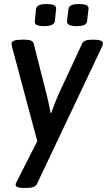

<svg xmlns="http://www.w3.org/2000/svg" viewBox="-20 -721 528 948"><path d="M488 -507Q488 -500 484 -491L163 186Q154 207 112 207H96Q57 207 57 191Q57 184 64 173L164 -24L42 -480Q41 -487 39 -493.5Q37 -500 37 -505Q37 -525 86 -525H103Q141 -525 146 -507L210 -255Q217 -230 230 -163H233Q248 -208 269 -255L386 -507Q395 -525 434 -525H444Q488 -525 488 -507ZM152 -617 158 -676Q160 -689 172 -695Q184 -701 210 -701Q236 -701 247.5 -695Q259 -689 257 -676L251 -617Q248 -592 199 -592Q172 -592 161 -598Q150 -604 152 -617ZM311 -617 318 -676Q320 -689 331.5 -695Q343 -701 369 -701Q396 -701 407.5 -695Q419 -689 417 -676L410 -617Q408 -604 396.5 -598Q385 -592 358 -592Q308 -592 311 -617Z"/></svg>

Font: Asap-MediumItalic
Style: Italic
Weight: 500
Italic angle: -6°
Designer: Pablo Cosgaya
Foundry: Omnibus-Type
Version: Version 2.000; ttfautohint (v1.8)